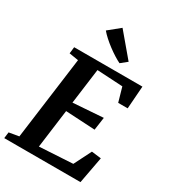

<svg xmlns="http://www.w3.org/2000/svg" viewBox="-244 -1133 1123 1255"><g transform="rotate(30 318.0 -505.5)"><path d="M-7.1 0 -1.3 -46.5 73 -59.2 155.8 -682.2 86 -693.6 91.7 -743H606.9L594.2 -571.9H522.8L492.2 -679L298.3 -689.9L263.1 -423.9L490.5 -440L476.7 -343L254.9 -355.2L216.7 -65.4L468.1 -80L533.6 -210L605.8 -201.1L568.3 0ZM400.5 -800.7Q380.6 -810.1 355.2 -826.1Q329.7 -842.1 303.5 -861.8Q277.3 -881.4 254.4 -902.2Q231.5 -923 216.3 -941.3L302.1 -1011L447.6 -838.5Z"/></g></svg>

Font: Merriweather 7pt Light
Style: Italic
Weight: 300
Italic angle: -7.8°
Designer: Eben Sorkin
Foundry: Eben Sorkin
Version: Version 2.200;gftools[0.9.31]